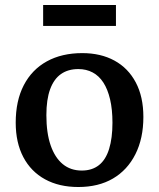

<svg xmlns="http://www.w3.org/2000/svg" viewBox="-20 -736 638 770"><path d="M294 14Q217 14 160.5 -17Q104 -48 73.5 -106Q43 -164 43 -244Q43 -332 75.5 -394.5Q108 -457 168 -490Q228 -523 310 -523Q384 -523 439 -493Q494 -463 524.5 -405.5Q555 -348 555 -267Q555 -181 523 -117.5Q491 -54 433 -20Q375 14 294 14ZM308 -52Q349 -52 376.5 -73.5Q404 -95 417.5 -138.5Q431 -182 431 -244Q431 -297 421.5 -337.5Q412 -378 394.5 -405Q377 -432 351.5 -445.5Q326 -459 294 -459Q253 -459 224.5 -439Q196 -419 181 -378Q166 -337 166 -274Q166 -203 183 -153.5Q200 -104 231.5 -78Q263 -52 308 -52ZM153 -632V-716H445V-632Z"/></svg>

Font: Literata 18pt Medium
Style: Regular
Weight: 500
Designer: Latin by Veronika Burian and Jose Scaglione. Greek by Irene Vlachou. Cyrillic by Vera Evstafieva.
Foundry: TypeTogether
Version: Version 3.103;gftools[0.9.29]